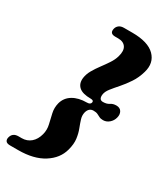

<svg xmlns="http://www.w3.org/2000/svg" viewBox="-272 -827 900 1038"><g transform="rotate(30 178.5 -308.0)"><path d="M237.5 -301.5Q240 -315.5 220.5 -315.5Q168.5 -315.5 146.2 -335.8Q124 -356 128.5 -392Q132 -417.5 146.2 -442.5Q160.5 -467.5 178.8 -491.8Q197 -516 213.2 -540.5Q229.5 -565 236.5 -589.5Q248 -629 233.8 -650.5Q219.5 -672 186 -672H167Q131 -672 139.5 -706Q143 -719.5 154.2 -728.2Q165.5 -737 185 -737H237Q335.5 -737 377.8 -694.5Q420 -652 401 -587Q389 -545 367.2 -512.5Q345.5 -480 322.8 -454.2Q300 -428.5 283.2 -407.2Q266.5 -386 264 -366.5Q260 -333 286 -333Q309.5 -333 324 -343Q338.5 -353 359.5 -353Q382.5 -353 392 -336.8Q401.5 -320.5 395.5 -298.5Q390 -277 373.2 -262.5Q356.5 -248 335.5 -248Q320.5 -248 311.5 -252.8Q302.5 -257.5 292.8 -262.2Q283 -267 266.5 -267Q238 -267 229 -234.5Q224 -213.5 230.8 -192Q237.5 -170.5 247.2 -145.5Q257 -120.5 261.2 -89.2Q265.5 -58 254.5 -17.5Q238 44.5 177.2 83Q116.5 121.5 19.5 121.5H-31Q-51 121.5 -57.8 112Q-64.5 102.5 -60.5 88Q-52 56 -16 56H4Q37 56 60.5 35.8Q84 15.5 93.5 -21Q101.5 -51.5 94.2 -82Q87 -112.5 80 -143.5Q73 -174.5 81 -206Q91.5 -245 126.2 -266Q161 -287 213 -287Q234.5 -287 237.5 -301.5Z"/></g></svg>

Font: Fraunces 72pt S050 Black
Style: Italic
Weight: 900
Italic angle: -16°
Version: Version 1.000; ttfautohint (v1.8.3)